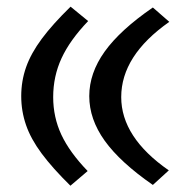

<svg xmlns="http://www.w3.org/2000/svg" viewBox="-20 -560 582 587"><path d="M195.8 -539.6 249.5 -495.6Q193.8 -437.5 168.2 -382.1Q142.6 -326.7 142.6 -263.2Q142.6 -201.7 167.7 -147.9Q192.9 -94.2 248 -37.1L195.3 7.8Q140.6 -45.9 107.4 -90.6Q74.2 -135.3 59.6 -177.7Q44.9 -220.2 44.9 -266.1Q44.9 -312.5 59.8 -354.7Q74.7 -397 107.9 -441.7Q141.1 -486.3 195.8 -539.6ZM447.3 -537.1 497.6 -493.2Q350.6 -390.1 350.6 -263.2Q350.6 -140.1 496.1 -39.1L447.3 5.4Q347.2 -64 300 -129.9Q252.9 -195.8 252.9 -266.1Q252.9 -336.4 300 -402.3Q347.2 -468.3 447.3 -537.1Z"/></svg>

Font: Pinar-DS1-FD SemiBold
Style: Regular
Weight: 600
Designer: Amin Abedi
Version: Version 3.000